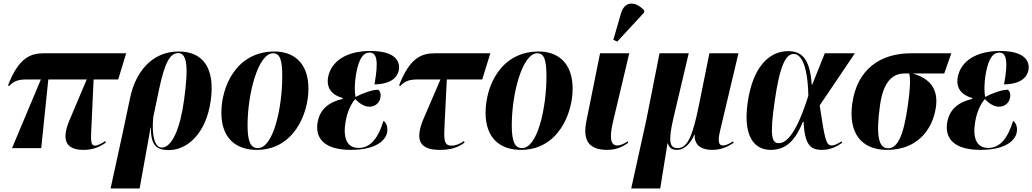

<svg xmlns="http://www.w3.org/2000/svg" viewBox="-20 -837 5833 1085"><path d="M48 0H213L253 -388H470L372 -156C325 -44 354 10 452 10C494 10 535 0 578 -31L575 -40C558 -27 530 -14 518 -14C489 -14 493 -47 498 -148L509 -388H648L693 -536H229C153 -536 86 -512 25 -354L32 -351C59 -380 84 -388 133 -388H211Z M605 228H769L831 -116H833C831 -11 869 11 935 11C1037 11 1145 -81 1171 -269C1196 -452 1128 -546 989 -546C837 -546 745 -428 715 -283L674 -89ZM894 -3C855 -3 836 -70 846 -175L880 -337C911 -481 940 -537 987 -537C1034 -537 1048 -470 1020 -271C999 -115 953 -3 894 -3Z M1431 10C1640 10 1723 -194 1723 -336C1723 -485 1636 -546 1532 -546C1314 -546 1231 -347 1231 -200C1231 -59 1310 10 1431 10ZM1437 0C1398 0 1379 -34 1379 -128C1379 -312 1440 -536 1523 -536C1563 -536 1575 -497 1575 -404C1575 -232 1526 0 1437 0Z M1962 10C2110 10 2161 -47 2168 -91C2172 -118 2164 -144 2147 -154C2115 -49 2069 -1 2007 -1C1936 -1 1918 -64 1933 -150C1943 -210 1966 -252 1987 -277C2012 -252 2039 -234 2067 -234C2102 -234 2125 -257 2130 -286C2134 -307 2128 -321 2118 -330C2083 -330 2031 -311 1989 -289C1984 -317 1982 -359 1993 -423C2009 -510 2035 -540 2069 -540C2110 -540 2120 -491 2096 -360C2192 -362 2226 -401 2234 -441C2242 -491 2214 -549 2073 -549C1939 -549 1851 -492 1834 -400C1824 -340 1854 -300 1917 -283L1916 -278C1841 -261 1788 -221 1775 -147C1758 -51 1819 10 1962 10Z M2466 10C2522 10 2566 -1 2605 -31L2602 -40C2585 -27 2557 -14 2533 -14C2486 -14 2488 -49 2493 -148L2505 -388H2705L2751 -536H2439C2363 -536 2296 -512 2235 -354L2242 -351C2269 -380 2294 -388 2343 -388H2469L2368 -153C2327 -44 2351 10 2466 10Z M2924 10C3133 10 3216 -194 3216 -336C3216 -485 3129 -546 3025 -546C2807 -546 2724 -347 2724 -200C2724 -59 2803 10 2924 10ZM2930 0C2891 0 2872 -34 2872 -128C2872 -312 2933 -536 3016 -536C3056 -536 3068 -497 3068 -404C3068 -232 3019 0 2930 0Z M3468 -602 3619 -765 3621 -777C3577 -828 3512 -836 3490 -764L3446 -612ZM3413 10C3467 10 3505 -12 3530 -30L3527 -38C3506 -25 3488 -15 3467 -15C3418 -15 3431 -95 3446 -157L3536 -536H3371L3294 -154C3270 -38 3312 10 3413 10Z M3547 228H3711L3752 -27H3754C3762 0 3778 10 3806 10C3851 10 3885 -32 3904 -76H3906C3902 -8 3955 10 4004 10C4054 10 4089 -6 4126 -30L4122 -38C4100 -23 4080 -15 4067 -15C4049 -15 4032 -22 4048 -93L4153 -536H3989L3928 -235C3894 -67 3864 0 3810 0C3763 0 3754 -37 3788 -180L3872 -536H3707L3632 -157Z M4335 10C4428 10 4477 -51 4517 -148H4521C4528 -20 4558 10 4625 10C4671 10 4708 -8 4739 -30L4735 -38C4715 -25 4696 -15 4680 -15C4648 -15 4641 -49 4612 -241L4811 -536H4641L4570 -359H4567C4557 -515 4503 -548 4434 -548C4323 -548 4233 -454 4205 -257C4178 -65 4243 10 4335 10ZM4381 -28C4343 -28 4328 -62 4358 -267C4387 -469 4421 -532 4465 -532C4507 -532 4544 -471 4548 -296C4482 -87 4427 -28 4381 -28Z M4993 10C5161 10 5250 -101 5269 -232C5283 -335 5235 -394 5137 -422H5316L5356 -536H5130C4953 -536 4823 -445 4796 -251C4774 -89 4844 10 4993 10ZM4998 1C4945 1 4929 -71 4953 -243C4972 -375 5023 -422 5093 -422H5118C5126 -390 5124 -337 5110 -240C5085 -60 5049 1 4998 1Z M5520 10C5668 10 5719 -47 5726 -91C5730 -118 5722 -144 5705 -154C5673 -49 5627 -1 5565 -1C5494 -1 5476 -64 5491 -150C5501 -210 5524 -252 5545 -277C5570 -252 5597 -234 5625 -234C5660 -234 5683 -257 5688 -286C5692 -307 5686 -321 5676 -330C5641 -330 5589 -311 5547 -289C5542 -317 5540 -359 5551 -423C5567 -510 5593 -540 5627 -540C5668 -540 5678 -491 5654 -360C5750 -362 5784 -401 5792 -441C5800 -491 5772 -549 5631 -549C5497 -549 5409 -492 5392 -400C5382 -340 5412 -300 5475 -283L5474 -278C5399 -261 5346 -221 5333 -147C5316 -51 5377 10 5520 10Z"/></svg>

Font: Noto Serif Display Condensed ExtraBold
Style: Italic
Weight: 800
Width: 3
Italic angle: -12°
Designer: Monotype Design Team
Foundry: Monotype Imaging Inc.
Version: Version 2.009